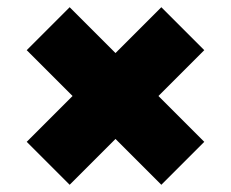

<svg xmlns="http://www.w3.org/2000/svg" viewBox="-20 -523 640 532"><path d="M546 -130 427 -11 300 -138 173 -11 54 -130 181 -257 54 -384 173 -503 300 -376 427 -503 546 -384 419 -257Z"/></svg>

Font: Livvic Black
Style: Regular
Weight: 900
Designer: Jacques Le Bailly, Baron von Fonthausen
Version: Version 1.001; ttfautohint (v1.8.2)